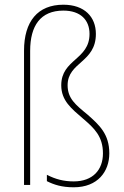

<svg xmlns="http://www.w3.org/2000/svg" viewBox="-20 -785 528 815"><path d="M387 -641C387 -713 339 -765 249 -765C140 -765 82 -694 82 -570V0H108V-569C108 -676 152 -740 249 -740C322 -740 360 -700 360 -641C360 -531 240 -534 240 -423C240 -358 283 -324 333 -281C380 -241 417 -206 417 -134C417 -64 374 -15 293 -15C251 -15 216 -24 179 -43V-16C209 -1 242 10 293 10C395 10 444 -57 444 -134C444 -216 402 -254 351 -299C301 -340 267 -367 267 -423C267 -522 387 -519 387 -641Z"/></svg>

Font: Noto Sans Sinhala UI SemiCondensed Thin
Style: Regular
Weight: 100
Width: 4
Designer: Jelle Bosma - Monotype Design Team
Foundry: Monotype Imaging Inc.
Version: Version 2.006